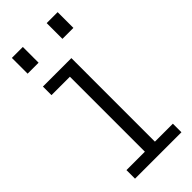

<svg xmlns="http://www.w3.org/2000/svg" viewBox="-218 -699 737 737"><g transform="rotate(-45 150.0 -331.0)"><path d="M31.5 0V-46.5H131.5V-453.5H31.5V-500H186V-46.5H283.5V0ZM25 -662H84.5V-576.5H25ZM214 -662H273.5V-576.5H214Z"/></g></svg>

Font: Trispace Condensed ExtraLight
Style: Regular
Weight: 200
Width: 3
Designer: Tyler Finck
Foundry: Etcetera Type Company
Version: Version 1.210; ttfautohint (v1.8.3)